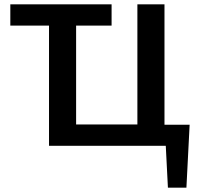

<svg xmlns="http://www.w3.org/2000/svg" viewBox="-20 -678 920 893"><path d="M28 -559V-658H499V-559ZM619 0V-658H745V0ZM247 0V-99H706V0ZM208 0V-658H334V0ZM728 0V-98H862L812 0ZM761 195 746 -98H862L847 195Z"/></svg>

Font: Ysabeau
Style: Bold
Weight: 700
Designer: Christian Thalmann (Catharsis Fonts)
Version: Version 2.000;gftools[0.9.27.dev2+g8671c4b]